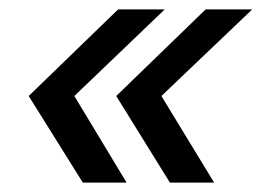

<svg xmlns="http://www.w3.org/2000/svg" viewBox="-20 -443 580 408"><path d="M41 -239 231 -423H330L138 -239L249 -55H156ZM227 -239 417 -423H516L323 -239L435 -55H341Z"/></svg>

Font: Decalotype Medium Italic
Style: Regular
Weight: 500
Italic angle: -12°
Designer: Alfredo Marco Pradil
Foundry: Alfredo Marco Pradil
Version: Version 1.0